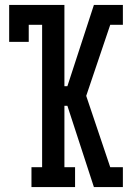

<svg xmlns="http://www.w3.org/2000/svg" viewBox="-20 -755 540 775"><path d="M107 0V-80H150V-655H96V-586H17V-735H240V-407H252L359 -735H476V-655H425L328 -368L425 -80H476V0H359L252 -328H240V-80H283V0Z"/></svg>

Font: Iosevka Curly Slab Medium
Style: Regular
Weight: 500
Monospace: yes
Designer: Belleve Invis
Foundry: Belleve Invis
Version: Version 22.1.2; ttfautohint (v1.8.4)